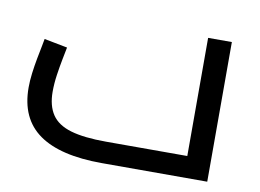

<svg xmlns="http://www.w3.org/2000/svg" viewBox="-61 -589 918 677"><g transform="rotate(10 398.5 -250.0)"><path d="M341 0Q191 0 115.5 -53.5Q40 -107 40 -218Q40 -242 43.5 -269.5Q47 -297 52 -323.5Q57 -350 61 -369.5Q65 -389 66 -396L149 -380Q146 -365 140.5 -337Q135 -309 130.5 -278Q126 -247 126 -218Q126 -168 147 -136.5Q168 -105 215.5 -91Q263 -77 342 -77H633V-500H718V0Z"/></g></svg>

Font: Cairo Medium
Style: Regular
Weight: 500
Designer: Mohamed Gaber, Accademia di Belle Arti di Urbino
Foundry: Kief Type Foundry, Accademia di Belle Arti di Urbino
Version: Version 3.117